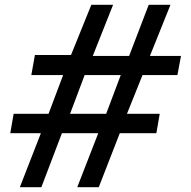

<svg xmlns="http://www.w3.org/2000/svg" viewBox="-20 -783 797 803"><path d="M153 0H63L151 -226H23L37 -307H183L244 -469H111L126 -553H277L362 -763H453L368 -549H520L602 -763H693L607 -549H737L722 -469H576L511 -307H648L634 -226H481L393 0H303L391 -226H239ZM334 -469 273 -307H424L485 -469Z"/></svg>

Font: Open Sauce Sans SemiBold Italic
Style: Regular
Weight: 600
Italic angle: -10°
Designer: Alfredo Marco Pradil
Foundry: Creative Sauce Fz LLC
Version: Version 1.477